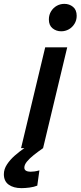

<svg xmlns="http://www.w3.org/2000/svg" viewBox="-90 -767 417 994"><path d="M21 207Q-20 207 -45 189Q-70 171 -70 135Q-70 109 -54 84.5Q-38 60 -13.5 38.5Q11 17 36 0H19L144 -522H258L133 0Q107 18 85 35.5Q63 53 49.5 69.5Q36 86 36 101Q36 112 45 117Q54 122 68 122Q77 122 88.5 120.5Q100 119 114 115L103 194Q86 201 63 204Q40 207 21 207ZM227 -605Q201 -605 182 -620.5Q163 -636 163 -666Q163 -690 174.5 -708.5Q186 -727 204 -737Q222 -747 243 -747Q269 -747 288 -731.5Q307 -716 307 -685Q307 -662 295.5 -643.5Q284 -625 266 -615Q248 -605 227 -605Z"/></svg>

Font: Ubuntu Sans SemiBold
Style: Italic
Weight: 600
Italic angle: -13.5°
Designer: Dalton Maag Ltd
Foundry: Dalton Maag Ltd
Version: Version 1.006